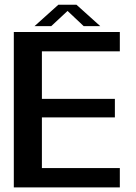

<svg xmlns="http://www.w3.org/2000/svg" viewBox="-20 -814 592 834"><path d="M40 0H500.5V-84H162V-304H479V-384.5H162V-591H500.5V-675H40ZM130 -700.5H202.5L273.5 -766.5L343.5 -700.5H415.5L312 -793.5H233.5Z"/></svg>

Font: Anybody Thin Medium
Style: Regular
Weight: 500
Version: Version 1.113;gftools[0.9.25]